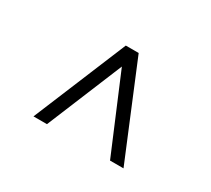

<svg xmlns="http://www.w3.org/2000/svg" viewBox="-73 -769 596 543"><g transform="rotate(30 225.0 -498.0)"><path d="M224 -593 122 -346H78L204 -650H246L372 -346H328Z"/></g></svg>

Font: Pochaevsk
Style: Regular
Weight: 400
Version: Version 1.210; ttfautohint (v1.8.4.7-5d5b)